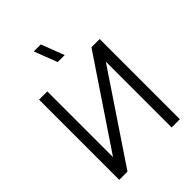

<svg xmlns="http://www.w3.org/2000/svg" viewBox="-268 -1090 1219 1219"><g transform="rotate(-45 342.0 -480.0)"><path d="M144 0H70V-720H144V-130L540.3 -720H614.3V0H540.3V-590.7ZM385.3 -805H322.3L262.7 -960H325.7Z"/></g></svg>

Font: Manrope Variable Light
Style: Regular
Weight: 200
Designer: Mikhail Sharanda
Foundry: Mikhail Sharanda
Version: Version 4.505